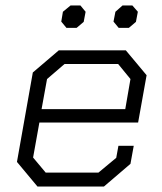

<svg xmlns="http://www.w3.org/2000/svg" viewBox="-20 -682 593 702"><path d="M42 -90 100 -417 195 -498H440L516 -407L485 -234H124L101 -106L147 -51H340L405 -105L413 -149H469L457 -83L360 0H117ZM438 -283 457 -393 412 -448H216L152 -393L132 -283ZM204 -603 210 -639 238 -662H274L293 -639L286 -602L260 -580H223ZM395 -603 402 -639 428 -662H464L484 -639L477 -602L451 -580H414Z"/></svg>

Font: Chakra Petch Light
Style: Italic
Weight: 300
Italic angle: -10°
Designer: Katatrad Aksorn Co.,Ltd.
Foundry: Cadson Demak Co.,Ltd.
Version: Version 1.000; ttfautohint (v1.6)